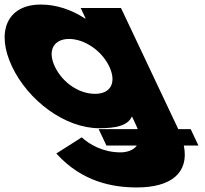

<svg xmlns="http://www.w3.org/2000/svg" viewBox="-123 -548 899 843"><path d="M124.3 126C237.4 251 371.8 275 478.8 275C625.4 275 708.8 212.5 684.1 91H748.3L714.2 19H659.7C658.9 17.3 658.2 15.7 657.4 14L408.2 -513H231.2L253 -467H250C189.5 -506 124.1 -528 56.1 -528C-93.9 -528 -141.2 -406 -70.3 -256C0.6 -106 162.8 15 312.8 15C382.8 15 438.1 5 456.3 -37L474.2 1C477.2 7.3 479.7 13.3 481.7 19H310.2L344.3 91H477.9C462.2 112.7 432.2 121 406 121C329 121 269.4 86 235.8 55ZM117.7 -256C84.2 -327 113.5 -377 180.5 -377C246.5 -377 323.2 -327 356.7 -256C389.8 -186 363.5 -136 294.5 -136C222.5 -136 150.8 -186 117.7 -256Z"/></svg>

Font: Hussar
Style: BdOpOblFive
Weight: 700
Foundry: Cannot Into Space Fonts
Version: Version 2.00